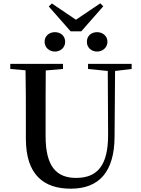

<svg xmlns="http://www.w3.org/2000/svg" viewBox="-20 -1120 849 1158"><path d="M311 -809C344 -809 373 -832 373 -868C373 -905 344 -926 311 -926C279 -926 249 -905 249 -868C249 -832 279 -809 311 -809ZM566 -809C597 -809 628 -832 628 -868C628 -905 597 -926 566 -926C532 -926 504 -905 504 -868C504 -832 532 -809 566 -809ZM293 -1099 274 -1081 406 -931H470L603 -1082L585 -1100L438 -1001ZM511 -704 630 -692 632 -310C633 -122 567 -47 439 -47C322 -47 255 -114 255 -299V-397C255 -497 255 -597 256 -695L360 -704V-735H42V-704L134 -696C136 -596 136 -496 136 -397V-284C136 -64 245 18 407 18C577 18 670 -83 671 -296L674 -692L774 -704V-735H511Z"/></svg>

Font: Noto Serif CJK SC SemiBold
Style: Regular
Weight: 600
Designer: Ryoko NISHIZUKA 西塚涼子 (kana & ideographs); Frank Grießhammer (Latin, Greek & Cyrillic); Wenlong ZHANG 张文龙 (bopomofo); San
Foundry: Adobe
Version: Version 2.001;hotconv 1.1.0;makeotfexe 2.6.0